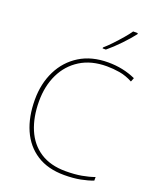

<svg xmlns="http://www.w3.org/2000/svg" viewBox="-172 -1054 957 1165"><g transform="rotate(20 307.0 -471.0)"><path d="M405 -699Q305 -699 234.5 -655Q164 -611 127 -534.5Q90 -458 90 -360Q90 -257 123 -179Q156 -101 222 -58Q288 -15 386 -15Q444 -15 489 -23Q534 -31 570 -44V-21Q537 -8 491 1Q445 10 386 10Q280 10 208 -36.5Q136 -83 99.5 -166Q63 -249 63 -360Q63 -464 104 -546.5Q145 -629 221.5 -676.5Q298 -724 405 -724Q502 -724 583 -687L573 -662Q530 -685 488 -692Q446 -699 405 -699ZM512 -945Q486 -911 445 -868Q404 -825 364 -792H343V-798Q366 -818 392.5 -846Q419 -874 443.5 -902.5Q468 -931 482 -952H512Z"/></g></svg>

Font: Noto Sans Myanmar Thin
Style: Regular
Weight: 100
Designer: Monotype Design Team
Foundry: Monotype Imaging Inc.
Version: Version 2.107; ttfautohint (v1.8.4.7-5d5b)